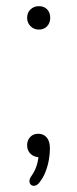

<svg xmlns="http://www.w3.org/2000/svg" viewBox="-20 -507 251 623"><path d="M108 85Q101 94 93.5 95.5Q86 97 81 93Q76 89 75.5 81.5Q75 74 82 64Q94 47 99.5 28.5Q105 10 105 -6L108 3Q90 3 79 -8Q68 -19 68 -35Q68 -52 78 -62.5Q88 -73 104 -73Q121 -73 131.5 -61Q142 -49 142 -25Q142 -8 138.5 12Q135 32 127.5 51Q120 70 108 85ZM106 -411Q90 -411 79 -422Q68 -433 68 -449Q68 -466 79 -476.5Q90 -487 106 -487Q123 -487 133 -476.5Q143 -466 143 -449Q143 -433 133 -422Q123 -411 106 -411Z"/></svg>

Font: Nunito ExtraLight
Style: Regular
Weight: 200
Designer: Vernon Adams
Foundry: Vernon Adams
Version: Version 3.602;April 4, 2023;FontCreator 14.0.0.2856 64-bit